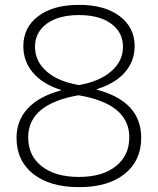

<svg xmlns="http://www.w3.org/2000/svg" viewBox="-20 -760 650 790"><path d="M534 -570Q534 -508 493.5 -462Q453 -416 378 -393V-391Q561 -343 561 -193Q561 -99 493 -44.5Q425 10 305 10Q185 10 116.5 -44.5Q48 -99 48 -193Q48 -264 94.5 -314Q141 -364 231 -388V-390Q157 -413 116.5 -460Q76 -507 76 -570Q76 -647 137.5 -693.5Q199 -740 305 -740Q411 -740 472.5 -693.5Q534 -647 534 -570ZM305 -410Q390 -425 438 -467Q486 -509 486 -567Q486 -627 437.5 -662.5Q389 -698 305 -698Q221 -698 172.5 -662.5Q124 -627 124 -567Q124 -508 172 -466Q220 -424 305 -410ZM303 -368Q96 -332 96 -195Q96 -119 152 -75.5Q208 -32 305 -32Q401 -32 456.5 -76Q512 -120 512 -195Q512 -333 303 -368Z"/></svg>

Font: M PLUS 1p Light
Style: Regular
Weight: 300
Version: Version 1.061